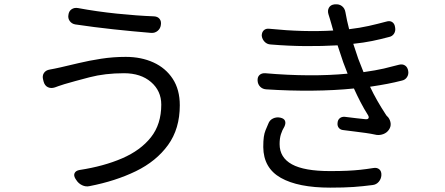

<svg xmlns="http://www.w3.org/2000/svg" viewBox="-20 -813 2040 881"><path d="M720 -333Q720 -396 673 -436.5Q626 -477 549 -477Q462 -477 391 -458.5Q320 -440 276 -427Q257 -421 248.5 -418Q240 -415 232 -412Q214 -406 199.5 -413Q185 -420 180 -439L178 -447Q173 -465 181.5 -478Q190 -491 209 -494Q218 -496 230 -498Q242 -500 258 -504Q293 -512 341 -523.5Q389 -535 444 -543.5Q499 -552 557 -552Q628 -552 684 -526.5Q740 -501 772.5 -451.5Q805 -402 805 -330Q805 -222 751 -147.5Q697 -73 603.5 -27.5Q510 18 391 41Q374 45 357 37Q340 29 330 13L326 7Q317 -8 322.5 -19Q328 -30 345 -33Q456 -50 540.5 -86.5Q625 -123 672.5 -183Q720 -243 720 -333ZM294 -745Q296 -762 308.5 -770.5Q321 -779 338 -776Q424 -760 516 -750.5Q608 -741 687 -738Q704 -737 712.5 -726Q721 -715 718 -698Q716 -682 703.5 -671.5Q691 -661 674 -662Q589 -669 500.5 -678.5Q412 -688 325 -701Q309 -704 300 -716.5Q291 -729 294 -745Z M1267 -273Q1284 -269 1288 -258Q1292 -247 1285 -232Q1275 -216 1269 -197Q1263 -178 1263 -152Q1263 -90 1319.5 -59Q1376 -28 1494 -28Q1541 -28 1573.5 -29.5Q1606 -31 1634 -34Q1662 -37 1693 -42Q1710 -45 1720.5 -36Q1731 -27 1730 -9Q1729 8 1718 21Q1707 34 1690 36Q1644 42 1601.5 45Q1559 48 1495 48Q1348 48 1268.5 3Q1189 -42 1188 -138Q1188 -167 1190.5 -184.5Q1193 -202 1198.5 -215.5Q1204 -229 1211 -245Q1217 -262 1233 -269.5Q1249 -277 1267 -273ZM1502 -698Q1498 -712 1494 -725.5Q1490 -739 1487 -748Q1482 -765 1489.5 -778Q1497 -791 1515 -793H1517Q1536 -795 1549 -785Q1562 -775 1565 -757Q1568 -738 1572.5 -718.5Q1577 -699 1582 -679Q1632 -685 1672 -694Q1712 -703 1753 -714Q1769 -719 1780 -711.5Q1791 -704 1793 -687Q1796 -671 1788 -658.5Q1780 -646 1764 -643Q1727 -633 1688 -625Q1649 -617 1601 -612L1624 -543L1648 -482Q1705 -490 1741.5 -498.5Q1778 -507 1811 -516Q1827 -520 1838.5 -512.5Q1850 -505 1853 -488Q1856 -472 1847.5 -459Q1839 -446 1823 -443Q1792 -435 1758.5 -428.5Q1725 -422 1678 -415Q1693 -383 1711 -351.5Q1729 -320 1748 -291Q1752 -284 1755 -281Q1758 -278 1761 -275Q1771 -262 1772.5 -246.5Q1774 -231 1764 -217Q1755 -204 1739.5 -198Q1724 -192 1708 -194Q1680 -200 1657.5 -203Q1635 -206 1611.5 -209Q1588 -212 1556 -216Q1542 -217 1534.5 -226.5Q1527 -236 1529 -250Q1530 -263 1539 -270.5Q1548 -278 1562 -277Q1593 -273 1615.5 -270.5Q1638 -268 1657 -266Q1667 -265 1670.5 -270Q1674 -275 1669 -284Q1650 -314 1634 -345Q1618 -376 1604 -407Q1516 -398 1412.5 -397Q1309 -396 1202 -403Q1185 -404 1174 -415Q1163 -426 1162 -443Q1161 -460 1171 -469Q1181 -478 1197 -477Q1300 -468 1396.5 -467.5Q1493 -467 1575 -475L1555 -527L1529 -605Q1459 -601 1382 -601.5Q1305 -602 1221 -609Q1205 -610 1194 -621.5Q1183 -633 1181 -649Q1181 -665 1190.5 -674Q1200 -683 1216 -681Q1295 -673 1368 -671Q1441 -669 1509 -673Z"/></svg>

Font: Chiron GoRound TC
Style: Regular
Weight: 400
Designer: Ryoko NISHIZUKA 西塚涼子 (kana, bopomofo & ideographs); Paul D. Hunt (Latin, Greek & Cyrillic); Sandoll Communications 산돌커뮤니
Foundry: Adobe
Version: Version 1.000;hotconv 1.1.1;makeotfexe 2.6.0